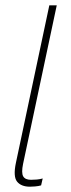

<svg xmlns="http://www.w3.org/2000/svg" viewBox="-20 -694 269 724"><path d="M93 10Q60 10 44.5 -9Q29 -28 40 -80L166 -674H194L67 -76Q60 -42 67.5 -29Q75 -16 97 -16Q108 -16 119 -17Q130 -18 141 -21L135 5Q125 8 112.5 9Q100 10 93 10Z"/></svg>

Font: Kanit Thin
Style: Italic
Weight: 250
Italic angle: -12°
Designer: Katatrad Team
Foundry: CadsonDemak
Version: Version 2.000; ttfautohint (v1.8.3)